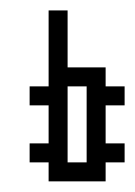

<svg xmlns="http://www.w3.org/2000/svg" viewBox="-20 -341 254 361"><path d="M107.1 -35.7V-178.6H142.9V-35.7ZM35.7 -71.4V-35.7H71.4V0H178.6V-35.7H214.3V-71.4H178.6V-142.9H214.3V-178.6H178.6V-214.3H107.1V-321.4H71.4V-178.6H35.7V-142.9H71.4V-71.4Z"/></svg>

Font: Gossip Low Pixel
Style: Regular
Weight: 500
Width: 3
Designer: Deborah Khodanovich
Version: Version 1.001;Glyphs 3.3.1 (3343)